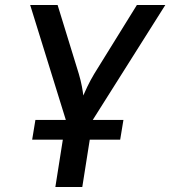

<svg xmlns="http://www.w3.org/2000/svg" viewBox="-20 -750 683 770"><path d="M202 0 232 -190H109L122 -269H244L101 -730H211L296 -454Q304 -427 308.5 -403Q313 -379 314 -367Q319 -379 330.5 -403Q342 -427 358 -454L529 -730H643L352 -269H475L462 -190H340L310 0Z"/></svg>

Font: NKDuy Mono SemiBold
Style: Italic
Weight: 600
Italic angle: -9°
Monospace: yes
Designer: NKDuy
Foundry: NKDuy
Version: Version 2.251; ttfautohint (v1.8.4.7-5d5b)